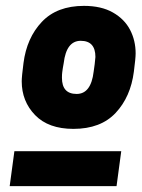

<svg xmlns="http://www.w3.org/2000/svg" viewBox="-20 -815 483 654"><path d="M230 -376Q145 -376 99.5 -423Q54 -470 54 -538Q54 -554 60 -600Q71 -686 122.5 -740.5Q174 -795 266 -795Q325 -795 364.5 -772.5Q404 -750 423 -713.5Q442 -677 442 -633Q442 -617 436 -571Q425 -485 374 -430.5Q323 -376 230 -376ZM241 -495Q290 -495 299 -571Q303 -596 305 -621Q305 -676 255 -676Q206 -676 197 -600Q195 -590 194 -583Q193 -576 192 -569Q191 -562 191 -550Q191 -495 241 -495ZM377 -181H13L29 -300H393Z"/></svg>

Font: Tanohe Sans
Style: Bold Italic
Weight: 700
Designer: Village Type and Design LLC & Cristiano Sobral
Foundry: Cooper Hewitt Smithsonian Design Museum
Version: Version 1.00;September 29, 2021;FontCreator 13.0.0.2655 64-b